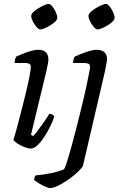

<svg xmlns="http://www.w3.org/2000/svg" viewBox="-20 -752 608 972"><path d="M136 0Q122 0 102 -8Q82 -16 66.5 -26.5Q51 -37 48 -44Q52 -55 62 -91.5Q72 -128 84.5 -176.5Q97 -225 109 -274Q121 -323 128.5 -361Q136 -399 136 -414Q136 -425 128.5 -429Q121 -433 109 -433H54Q54 -442 56.5 -451.5Q59 -461 61 -465Q76 -472 97 -480.5Q118 -489 138.5 -494.5Q159 -500 172 -500Q225 -500 225 -451Q225 -436 215 -393Q205 -350 185.5 -271Q166 -192 137 -70L148 -63Q157 -72 172.5 -92.5Q188 -113 203.5 -135.5Q219 -158 230 -176Q238 -176 245 -172Q252 -168 255 -163Q249 -142 235.5 -114.5Q222 -87 205 -60.5Q188 -34 170 -17Q152 0 136 0ZM184 -603Q176 -603 165 -615.5Q154 -628 146 -644Q138 -660 138 -672Q138 -683 155.5 -697Q173 -711 194.5 -721.5Q216 -732 226 -732Q235 -732 245 -719.5Q255 -707 262.5 -690.5Q270 -674 270 -662Q270 -650 253 -636.5Q236 -623 215.5 -613Q195 -603 184 -603ZM234 200Q225 200 208.5 192.5Q192 185 176 175.5Q160 166 153 159Q154 143 160 136Q197 133 236.5 125Q276 117 304 105Q310 96 320 64.5Q330 33 342 -11Q354 -55 367 -105Q380 -155 391 -202Q398 -230 406 -264Q414 -298 420.5 -330Q427 -362 431.5 -384.5Q436 -407 436 -414Q436 -425 428.5 -429Q421 -433 407 -433H350Q350 -442 352.5 -451Q355 -460 358 -465Q383 -477 416 -488.5Q449 -500 468 -500Q522 -500 522 -451Q522 -446 518.5 -428Q515 -410 510 -385L400 87Q396 97 376.5 116Q357 135 330.5 154Q304 173 277.5 186.5Q251 200 234 200ZM474 -603Q466 -603 455 -615.5Q444 -628 436 -644Q428 -660 428 -672Q428 -683 445.5 -697Q463 -711 484.5 -721.5Q506 -732 516 -732Q525 -732 535 -719.5Q545 -707 552.5 -690.5Q560 -674 560 -662Q560 -650 543 -636.5Q526 -623 505.5 -613Q485 -603 474 -603Z"/></svg>

Font: Texturina
Style: Italic
Weight: 400
Italic angle: -11°
Designer: Guillermo Torres Carreño
Foundry: Omnibus-Type
Version: Version 1.002; ttfautohint (v1.8.3)